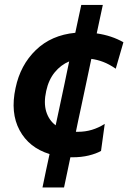

<svg xmlns="http://www.w3.org/2000/svg" viewBox="-20 -646 536 802"><path d="M157.5 137Q165 101 172.2 66.2Q179.5 31.5 187 -2.5Q101 -29 61.8 -102Q22.5 -175 45 -278.5Q65 -374.5 129.8 -437Q194.5 -499.5 294.5 -509Q300.5 -537.5 306.8 -566.5Q313 -595.5 319.5 -625.5H409.5Q403 -594.5 396.5 -565Q390 -535.5 384 -506.5Q446.5 -497.5 495.5 -469.5L463.5 -359Q436 -378 410.8 -387.5Q385.5 -397 361.5 -400Q350 -346.5 339.5 -296L317.5 -192.5Q312 -168 307 -143.8Q302 -119.5 297 -95.5Q301.5 -95.5 307 -95.5Q365.5 -95.5 417.5 -128.5L402 -15.5Q381.5 -4 350.8 3.5Q320 11 283.5 11Q279 11 274 11Q267.5 41.5 261 73Q254.5 104.5 247.5 137ZM173 -266Q162 -216.5 173 -180.2Q184 -144 212.5 -122.5Q220 -159 227.5 -192.5L249.5 -296Q254.5 -319.5 259.2 -342.8Q264 -366 269 -389.5Q234 -375 208.5 -343.8Q183 -312.5 173 -266Z"/></svg>

Font: Commissioner SemiBold
Style: Italic
Weight: 600
Italic angle: -12°
Designer: Kostas Bartsokas
Foundry: Kostas Bartsokas
Version: Version 1.000; ttfautohint (v1.8.3)